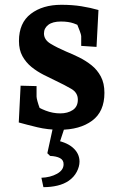

<svg xmlns="http://www.w3.org/2000/svg" viewBox="-20 -526 499 793"><path d="M226.5 10Q177.5 10 134.3 -0.4Q91 -10.8 57.5 -20.2L65.1 -172.1L131 -170.4V-127.2Q131 -121.5 134.7 -107.7Q138.5 -93.9 144.2 -78.5Q150 -63.1 155.5 -51.1L118.2 -96.6Q138.1 -80.8 168.1 -69.3Q198.1 -57.7 228.7 -57.7Q259.8 -57.7 280.6 -71.6Q301.5 -85.5 301.5 -114.5Q301.5 -143.2 274.5 -159Q247.6 -174.7 210.7 -192.2Q186.4 -203.5 159.5 -217.4Q132.5 -231.2 109.8 -249.6Q87.1 -268.1 72.7 -294Q58.3 -319.9 58.3 -356.7Q58.3 -431.5 107.2 -468.8Q156.2 -506.2 233.3 -506.2Q279 -506.2 316.6 -500.1Q354.3 -494 386.7 -484.7L378.7 -332.3L315.4 -336.5V-376.6Q315.4 -382 309.2 -398.6Q303.1 -415.3 295.6 -433.1Q288.2 -450.9 284.2 -459.6L327.7 -410.5Q305.9 -422 284.4 -429.5Q262.9 -437.1 231.7 -437.1Q197.4 -437.1 179.5 -423.4Q161.6 -409.7 161.6 -387.9Q161.6 -361.8 188.9 -345.4Q216.1 -329 253 -313.2Q279.6 -302.5 307.2 -288.8Q334.7 -275.1 358.3 -256.3Q381.8 -237.5 396.5 -209.9Q411.3 -182.3 411.3 -142.6Q411.3 -64.9 360.5 -27.5Q309.8 10 226.5 10ZM159.3 247 151 208.2Q188.2 206.8 215.5 191.7Q242.7 176.5 242.6 152.3Q242.9 135.1 227.7 127Q212.5 119 187 118L175.5 106.9L202.5 -17H252.7L215.1 97L196.6 50.9Q252.2 59 280.3 83.3Q308.4 107.5 308.4 141.5Q308.4 161.7 297.1 183.5Q285.8 205.3 263.9 220.6Q244 234.3 217.2 240.6Q190.5 247 159.3 247Z"/></svg>

Font: Andada Pro
Style: Regular
Weight: 400
Designer: Carolina Giovagnoli
Foundry: Huerta Tipografica
Version: Version 3.003